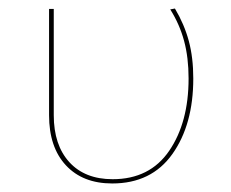

<svg xmlns="http://www.w3.org/2000/svg" viewBox="-20 -427 541 450"><path d="M95 -157V-406H106V-157Q106 -87 142.5 -47Q179 -7 244 -7Q331 -7 376.5 -73.5Q422 -140 422 -243Q422 -292 411.5 -331Q401 -370 379 -405L390 -407Q412 -370 422.5 -331Q433 -292 433 -243Q433 -135 384 -66Q335 3 243 3Q174 3 134.5 -39.5Q95 -82 95 -157Z"/></svg>

Font: Ysabeau Hairline
Style: Regular
Weight: 100
Designer: Christian Thalmann (Catharsis Fonts)
Version: Version 0.003